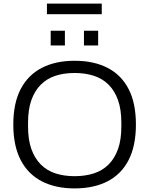

<svg xmlns="http://www.w3.org/2000/svg" viewBox="-20 -1036 831 1068"><path d="M395 12Q289 12 212.5 -27.5Q136 -67 95 -146Q54 -225 54 -343Q54 -462 95 -540.5Q136 -619 212.5 -658.5Q289 -698 395 -698Q502 -698 578.5 -658.5Q655 -619 695.5 -540.5Q736 -462 736 -343Q736 -225 695.5 -146Q655 -67 578.5 -27.5Q502 12 395 12ZM395 -56Q454 -56 502 -71.5Q550 -87 584 -121Q618 -155 636.5 -207Q655 -259 655 -332V-353Q655 -427 636.5 -479Q618 -531 584 -565Q550 -599 502 -614.5Q454 -630 395 -630Q336 -630 288.5 -614.5Q241 -599 207 -565Q173 -531 154.5 -479Q136 -427 136 -353V-332Q136 -259 154.5 -207Q173 -155 207 -121Q241 -87 288.5 -71.5Q336 -56 395 -56ZM262 -783V-865H341V-783ZM447 -783V-865H526V-783ZM241 -957V-1016H546V-957Z"/></svg>

Font: Archivo SemiBold Light
Style: Regular
Weight: 300
Version: Version 2.001